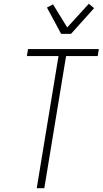

<svg xmlns="http://www.w3.org/2000/svg" viewBox="-20 -994 542 1014"><path d="M174 0 289 -698H122L128 -735H502L496 -698H329L214 0ZM303 -815 228 -954 260 -971 335 -849 449 -974 477 -951 355 -815Z"/></svg>

Font: Iosevka Term Curly XLt Obl
Style: Regular
Weight: 200
Italic angle: -9°
Designer: Belleve Invis
Foundry: Belleve Invis
Version: Version 32.3.0